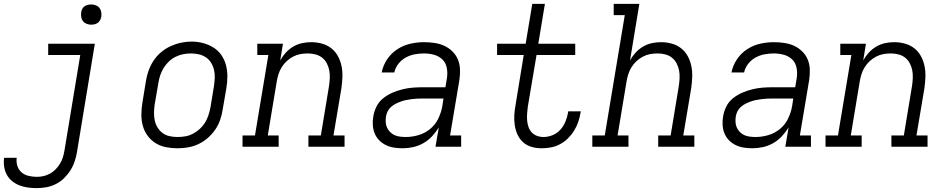

<svg xmlns="http://www.w3.org/2000/svg" viewBox="-61 -755 4881 988"><path d="M129 213Q105 213 82.5 210Q60 207 39.5 199Q19 191 2 177.5Q-15 164 -25.5 145Q-36 126 -39.5 103.5Q-43 81 -40 58Q-39 58 -39 57.5Q-39 57 -39 57H25Q25 57 25 57Q25 57 25 57Q22 79 28.5 99Q35 119 50 132Q65 145 86 150Q107 155 129 155Q146 155 163.5 151Q181 147 197 138Q213 129 226 115.5Q239 102 248.5 86Q258 70 263 53Q268 36 271 18L352 -472H187V-530H427L335 28Q331 52 323 76Q315 100 301 122Q287 144 268 162.5Q249 181 225.5 192.5Q202 204 177.5 208.5Q153 213 129 213ZM408 -628Q396 -628 384.5 -632.5Q373 -637 366 -646Q359 -655 357 -667.5Q355 -680 357 -693Q358 -701 362.5 -709.5Q367 -718 374.5 -723Q382 -728 391 -730Q400 -732 408 -732Q421 -732 432.5 -727.5Q444 -723 451 -714Q458 -705 460 -692.5Q462 -680 460 -667Q458 -659 453.5 -650.5Q449 -642 441.5 -637Q434 -632 425.5 -630Q417 -628 408 -628Z M851 8Q821 8 791.5 2Q762 -4 738 -19.5Q714 -35 697.5 -58Q681 -81 673.5 -109Q666 -137 666.5 -167.5Q667 -198 672 -228L690 -338Q694 -365 703.5 -391.5Q713 -418 729 -442.5Q745 -467 767.5 -486Q790 -505 816 -517Q842 -529 869.5 -535Q897 -541 924 -541Q955 -541 983.5 -533.5Q1012 -526 1036.5 -511Q1061 -496 1077.5 -472.5Q1094 -449 1101.5 -421Q1109 -393 1109 -362.5Q1109 -332 1104 -302L1085 -192Q1081 -165 1072 -138.5Q1063 -112 1046.5 -88Q1030 -64 1007.5 -44.5Q985 -25 959 -13Q933 -1 905.5 3.5Q878 8 851 8ZM852 -50Q873 -50 893 -53.5Q913 -57 932 -67Q951 -77 967 -91.5Q983 -106 994 -124Q1005 -142 1011.5 -162Q1018 -182 1022 -202L1040 -312Q1043 -333 1044 -354Q1045 -375 1040.5 -394.5Q1036 -414 1025.5 -431.5Q1015 -449 998.5 -460Q982 -471 962 -475.5Q942 -480 921 -480Q901 -480 881 -476Q861 -472 842 -462.5Q823 -453 807.5 -438Q792 -423 781 -405Q770 -387 763.5 -367.5Q757 -348 754 -328L735 -218Q732 -198 731.5 -177Q731 -156 735 -136.5Q739 -117 749.5 -99.5Q760 -82 775.5 -70.5Q791 -59 811 -54.5Q831 -50 852 -50Z M1187 0V-58H1251L1320 -472H1263V-530H1395L1381 -444Q1393 -466 1410 -484.5Q1427 -503 1448.5 -515.5Q1470 -528 1493.5 -533Q1517 -538 1541 -538Q1569 -538 1596 -530.5Q1623 -523 1644 -506.5Q1665 -490 1678 -466Q1691 -442 1696.5 -415Q1702 -388 1701 -359.5Q1700 -331 1696 -302L1655 -58H1712V0H1526V-58H1590L1632 -312Q1635 -332 1636 -352.5Q1637 -373 1633.5 -392Q1630 -411 1621 -428.5Q1612 -446 1597 -458Q1582 -470 1562.5 -475Q1543 -480 1523 -480Q1523 -480 1523 -480Q1523 -480 1523 -480Q1503 -480 1484 -476.5Q1465 -473 1447 -463.5Q1429 -454 1414 -440Q1399 -426 1388.5 -409Q1378 -392 1372 -373Q1366 -354 1363 -335L1317 -58H1373V0Z M2011 8Q1988 8 1966 4.5Q1944 1 1924.5 -8.5Q1905 -18 1890 -33.5Q1875 -49 1867 -68.5Q1859 -88 1857.5 -111Q1856 -134 1860 -156Q1864 -182 1876.5 -207Q1889 -232 1911 -249.5Q1933 -267 1958.5 -278Q1984 -289 2010.5 -295.5Q2037 -302 2063 -304Q2089 -306 2115 -306H2231L2239 -354Q2243 -380 2238 -406Q2233 -432 2215.5 -449Q2198 -466 2173 -473Q2148 -480 2121 -480Q2097 -480 2073 -475.5Q2049 -471 2027 -459Q2005 -447 1989 -426.5Q1973 -406 1968 -382H1903Q1910 -418 1931 -449.5Q1952 -481 1983.5 -501.5Q2015 -522 2050.5 -530Q2086 -538 2121 -538Q2148 -538 2175 -534Q2202 -530 2225 -519.5Q2248 -509 2266.5 -491Q2285 -473 2295 -449.5Q2305 -426 2306 -398.5Q2307 -371 2303 -344L2255 -58H2312V0H2180L2197 -99Q2182 -75 2162 -53.5Q2142 -32 2117 -18Q2092 -4 2065 2Q2038 8 2011 8ZM2027 -50Q2059 -50 2092 -59.5Q2125 -69 2152 -91Q2179 -113 2194 -144Q2209 -175 2215 -208L2221 -248H2115Q2101 -248 2087 -247.5Q2073 -247 2059 -245Q2045 -243 2031 -240.5Q2017 -238 2003 -233Q1989 -228 1976 -221.5Q1963 -215 1951.5 -205Q1940 -195 1933.5 -181.5Q1927 -168 1925 -154Q1923 -140 1924 -125Q1925 -110 1931 -97.5Q1937 -85 1947 -75Q1957 -65 1969.5 -59.5Q1982 -54 1997 -52Q2012 -50 2027 -50Z M2726 8Q2700 8 2675 1Q2650 -6 2631.5 -22.5Q2613 -39 2602.5 -61.5Q2592 -84 2588 -110Q2584 -136 2585.5 -162.5Q2587 -189 2592 -215L2634 -472H2497V-530H2644L2678 -735H2743L2709 -530H2899V-472H2700L2655 -206Q2653 -188 2651.5 -170.5Q2650 -153 2651.5 -135.5Q2653 -118 2658.5 -102Q2664 -86 2675 -74Q2686 -62 2702 -56Q2718 -50 2736 -50Q2759 -50 2782.5 -59.5Q2806 -69 2822.5 -87.5Q2839 -106 2848.5 -129Q2858 -152 2862 -175Q2862 -177 2862.5 -178.5Q2863 -180 2863 -182H2928Q2927 -180 2927 -177.5Q2927 -175 2926 -173Q2922 -149 2914 -126Q2906 -103 2892.5 -81.5Q2879 -60 2860.5 -42Q2842 -24 2820 -12.5Q2798 -1 2774 3.5Q2750 8 2726 8Z M2987 0V-58H3051L3154 -677H3097V-735H3229L3181 -444Q3193 -466 3210 -484.5Q3227 -503 3248.5 -515.5Q3270 -528 3293.5 -533Q3317 -538 3341 -538Q3369 -538 3396 -530.5Q3423 -523 3444 -506.5Q3465 -490 3478 -466Q3491 -442 3496.5 -415Q3502 -388 3501 -359.5Q3500 -331 3496 -302L3455 -58H3512V0H3326V-58H3390L3432 -312Q3435 -332 3436 -352.5Q3437 -373 3433.5 -392Q3430 -411 3421 -428.5Q3412 -446 3397 -458Q3382 -470 3362.5 -475Q3343 -480 3323 -480Q3323 -480 3323 -480Q3323 -480 3323 -480Q3303 -480 3284 -476.5Q3265 -473 3247 -463.5Q3229 -454 3214 -440Q3199 -426 3188.5 -409Q3178 -392 3172 -373Q3166 -354 3163 -335L3117 -58H3173V0Z M3811 8Q3788 8 3766 4.5Q3744 1 3724.5 -8.5Q3705 -18 3690 -33.5Q3675 -49 3667 -68.5Q3659 -88 3657.5 -111Q3656 -134 3660 -156Q3664 -182 3676.5 -207Q3689 -232 3711 -249.5Q3733 -267 3758.5 -278Q3784 -289 3810.5 -295.5Q3837 -302 3863 -304Q3889 -306 3915 -306H4031L4039 -354Q4043 -380 4038 -406Q4033 -432 4015.5 -449Q3998 -466 3973 -473Q3948 -480 3921 -480Q3897 -480 3873 -475.5Q3849 -471 3827 -459Q3805 -447 3789 -426.5Q3773 -406 3768 -382H3703Q3710 -418 3731 -449.5Q3752 -481 3783.5 -501.5Q3815 -522 3850.5 -530Q3886 -538 3921 -538Q3948 -538 3975 -534Q4002 -530 4025 -519.5Q4048 -509 4066.5 -491Q4085 -473 4095 -449.5Q4105 -426 4106 -398.5Q4107 -371 4103 -344L4055 -58H4112V0H3980L3997 -99Q3982 -75 3962 -53.5Q3942 -32 3917 -18Q3892 -4 3865 2Q3838 8 3811 8ZM3827 -50Q3859 -50 3892 -59.5Q3925 -69 3952 -91Q3979 -113 3994 -144Q4009 -175 4015 -208L4021 -248H3915Q3901 -248 3887 -247.5Q3873 -247 3859 -245Q3845 -243 3831 -240.5Q3817 -238 3803 -233Q3789 -228 3776 -221.5Q3763 -215 3751.5 -205Q3740 -195 3733.5 -181.5Q3727 -168 3725 -154Q3723 -140 3724 -125Q3725 -110 3731 -97.5Q3737 -85 3747 -75Q3757 -65 3769.5 -59.5Q3782 -54 3797 -52Q3812 -50 3827 -50Z M4187 0V-58H4251L4320 -472H4263V-530H4395L4381 -444Q4393 -466 4410 -484.5Q4427 -503 4448.5 -515.5Q4470 -528 4493.5 -533Q4517 -538 4541 -538Q4569 -538 4596 -530.5Q4623 -523 4644 -506.5Q4665 -490 4678 -466Q4691 -442 4696.5 -415Q4702 -388 4701 -359.5Q4700 -331 4696 -302L4655 -58H4712V0H4526V-58H4590L4632 -312Q4635 -332 4636 -352.5Q4637 -373 4633.5 -392Q4630 -411 4621 -428.5Q4612 -446 4597 -458Q4582 -470 4562.5 -475Q4543 -480 4523 -480Q4523 -480 4523 -480Q4523 -480 4523 -480Q4503 -480 4484 -476.5Q4465 -473 4447 -463.5Q4429 -454 4414 -440Q4399 -426 4388.5 -409Q4378 -392 4372 -373Q4366 -354 4363 -335L4317 -58H4373V0Z"/></svg>

Font: Iosevka Curly Slab LtExObl
Style: Regular
Weight: 300
Width: 7
Italic angle: -9°
Monospace: yes
Designer: Belleve Invis
Foundry: Belleve Invis
Version: Version 11.1.0; ttfautohint (v1.8.3)